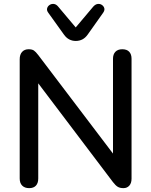

<svg xmlns="http://www.w3.org/2000/svg" viewBox="-20 -967 783 994"><path d="M131 7Q108 7 95 -6Q82 -19 82 -43V-660Q82 -685 94.5 -698.5Q107 -712 128 -712Q146 -712 155.5 -705.5Q165 -699 178 -682L590 -139H565V-663Q565 -686 577.5 -699Q590 -712 613 -712Q637 -712 649 -699Q661 -686 661 -663V-42Q661 -19 649.5 -6Q638 7 619 7Q601 7 589.5 0Q578 -7 565 -24L155 -566H178V-43Q178 -19 166 -6Q154 7 131 7ZM372 -755Q354 -755 338.5 -763Q323 -771 311 -788L230 -901Q221 -913 224 -924Q227 -935 237 -941.5Q247 -948 259 -946.5Q271 -945 281 -933L372 -825L463 -933Q474 -945 486 -946.5Q498 -948 507.5 -941.5Q517 -935 520 -924.5Q523 -914 514 -901L434 -788Q422 -771 406.5 -763Q391 -755 372 -755Z"/></svg>

Font: Nunito SemiBold
Style: Regular
Weight: 600
Designer: Vernon Adams
Foundry: Vernon Adams
Version: Version 3.602